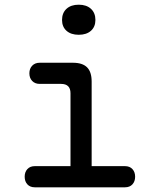

<svg xmlns="http://www.w3.org/2000/svg" viewBox="-20 -797 640 817"><path d="M512 -90Q532 -90 543.5 -77.5Q555 -65 555 -45Q555 -25 543.5 -12.5Q532 0 512 0H128Q108 0 96.5 -12.5Q85 -25 85 -45Q85 -65 96.5 -77.5Q108 -90 128 -90ZM280 -40V-400Q280 -420 270 -430Q260 -440 240 -440H149Q129 -440 117 -452.5Q105 -465 105 -485Q105 -505 117 -517.5Q129 -530 149 -530H290Q331 -530 350.5 -510.5Q370 -491 370 -450V-40ZM315 -649Q282 -649 263 -666Q244 -683 244 -712Q244 -742 263 -759.5Q282 -777 315 -777Q348 -777 367 -759.5Q386 -742 386 -712Q386 -683 367 -666Q348 -649 315 -649Z"/></svg>

Font: Maple Mono
Style: Regular
Weight: 400
Monospace: yes
Designer: subframe7536
Version: Version 7.300